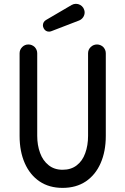

<svg xmlns="http://www.w3.org/2000/svg" viewBox="-20 -944 640 980"><path d="M299.5 15Q231 15 182 -18Q133 -51 106.5 -111Q80 -171 80 -250.5V-672Q80 -690.5 93.5 -704Q106.5 -717 125 -717Q143 -717 157 -704Q170 -690 170 -672V-250.5Q170 -203 184.5 -163.5Q198.5 -124.5 228 -101Q257 -77.5 299.5 -77.5Q342.5 -77.5 371.5 -100Q401 -122.5 415 -162Q429.5 -201.5 429.5 -250.5V-672Q429.5 -690.5 443 -704Q457 -717 475 -717Q493 -717 507 -704Q520 -690 520 -672V-250.5Q520 -171 493.5 -111Q467.5 -51.5 418 -18Q368.5 15 299.5 15ZM230.5 -782.5Q212 -782.5 203 -799.5Q199 -807.5 199 -814.5Q199 -823 203 -830.2Q207 -837.5 215 -842L345.5 -918.5Q356 -924.5 367.5 -924.5Q379 -924.5 389 -919Q399 -913.5 405.5 -903.5Q408.5 -898 410.2 -892.2Q412 -886.5 412 -880.5Q412 -867.5 404.5 -856.2Q397 -845 384 -839.5L242.5 -785Q236 -782.5 230.5 -782.5Z"/></svg>

Font: Maple Mono SC NF
Style: Regular
Weight: 400
Designer: subframe7536
Version: Version 4.2; ttfautohint (v1.8.4.7-5d5b-dirty);Nerd Fonts 6.